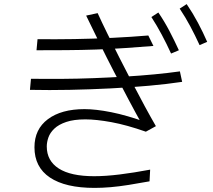

<svg xmlns="http://www.w3.org/2000/svg" viewBox="-20 -867 1040 936"><path d="M728 -643Q665 -638 593.5 -633Q522 -628 448.5 -625.5Q375 -623 301 -622.5Q227 -622 158 -622L163 -676Q248 -675 341 -676.5Q434 -678 527 -682.5Q620 -687 703 -694ZM126 -429 131 -483Q203 -482 280.5 -482.5Q358 -483 435.5 -486Q513 -489 588.5 -493.5Q664 -498 732 -504.5Q800 -511 857 -519L868 -468Q795 -457 706 -449Q617 -441 518.5 -436Q420 -431 320 -429Q220 -427 126 -429ZM441 49Q299 49 223.5 -1.5Q148 -52 148 -149Q148 -237 213.5 -286Q279 -335 392 -335Q447 -335 522.5 -320Q598 -305 695 -270L675 -256Q642 -315 607 -381Q572 -447 536 -516.5Q500 -586 466 -655.5Q432 -725 400 -791L456 -803Q477 -757 504.5 -701Q532 -645 562.5 -585Q593 -525 624.5 -464.5Q656 -404 685.5 -349.5Q715 -295 740 -252L691 -225Q597 -258 523 -271.5Q449 -285 396 -285Q340 -285 303 -272.5Q266 -260 245 -240Q224 -220 216 -197Q208 -174 208 -153Q208 -83 266.5 -45.5Q325 -8 439 -8Q495 -8 563.5 -16.5Q632 -25 712 -40L709 17Q654 27 607 34.5Q560 42 519 45.5Q478 49 441 49ZM953 -647Q931 -695 907.5 -739Q884 -783 856 -825L890 -847Q920 -803 945 -756Q970 -709 990 -663ZM814 -606Q792 -654 768.5 -698Q745 -742 718 -784L752 -806Q782 -762 806.5 -715Q831 -668 852 -622Z"/></svg>

Font: Murecho Thin Light
Style: Regular
Weight: 300
Version: Version 1.010